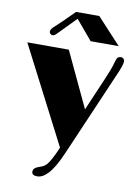

<svg xmlns="http://www.w3.org/2000/svg" viewBox="-96 -786 715 1012"><g transform="rotate(10 261.0 -279.5)"><path d="M175.3 115.2Q205.1 106 216.8 91.3Q233.4 71.8 256.8 21L268.1 -4.9L2 -521.5H224.1L362.8 -226.6L442.9 -413.6Q464.8 -464.8 471.7 -491.7Q478.5 -518.6 485.1 -524.4Q491.7 -530.3 501.2 -530.3Q510.7 -530.3 516.1 -524.4Q521.5 -518.6 521.5 -512.7Q521.5 -506.8 520.3 -500.2Q519 -493.7 515.4 -482.7Q511.7 -471.7 504.9 -455.1L302.2 14.6Q266.1 99.6 232.9 134.3Q204.6 165 175.5 165Q146.5 165 146.5 144.8Q146.5 124.5 175.3 115.2ZM161.1 -607.4 146.5 -592.8Q135.7 -581.5 127.4 -581.5Q119.1 -581.5 114 -586.7Q108.9 -591.8 108.9 -598.6Q108.9 -611.3 128.9 -628.4Q135.3 -634.8 145 -643.3Q154.8 -651.9 173.3 -670.4L227.1 -724.1H351.6L480 -585.4H329.6L241.7 -689.9Q180.7 -628.4 172.9 -619.6Q165 -610.8 161.1 -607.4Z"/></g></svg>

Font: Limelight
Style: Regular
Weight: 400
Designer: Nicole Fally
Foundry: Nicole Fally
Version: Version 1.002